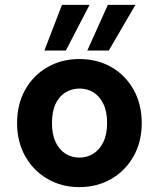

<svg xmlns="http://www.w3.org/2000/svg" viewBox="-20 -755 651 787"><path d="M305 12Q233 12 175 -21.5Q117 -55 83.5 -114.5Q50 -174 50 -250Q50 -328 83.5 -387.5Q117 -447 175 -480Q233 -513 305 -513Q379 -513 436.5 -480Q494 -447 527.5 -387.5Q561 -328 561 -250Q561 -174 527.5 -114.5Q494 -55 436 -21.5Q378 12 305 12ZM305 -109Q337 -109 362.5 -125Q388 -141 403.5 -172.5Q419 -204 419 -251Q419 -298 403.5 -329.5Q388 -361 363 -376.5Q338 -392 306 -392Q275 -392 249 -376.5Q223 -361 208 -329.5Q193 -298 193 -250Q193 -204 208 -172.5Q223 -141 248.5 -125Q274 -109 305 -109ZM338 -548 422 -735H535L426 -548ZM162 -548 234 -735H347L250 -548Z"/></svg>

Font: DM Sans 17pt ExtraBold
Style: Regular
Weight: 800
Version: Version 4.004;gftools[0.9.30]